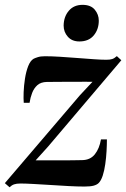

<svg xmlns="http://www.w3.org/2000/svg" viewBox="-37 -758 520 792"><path d="M344.5 -420.5Q332 -421 313 -420.8Q294 -420.5 271.8 -420.5Q249.5 -420.5 227.5 -420.5Q205.5 -420.5 187 -420.2Q168.5 -420 156.5 -420Q131.5 -419.5 117.2 -406.8Q103 -394 95.5 -374.5Q88 -355 85 -334H61Q59.5 -350.5 60.5 -377.5Q61.5 -404.5 66 -433.5Q70.5 -462.5 79.2 -485Q88 -507.5 101.5 -515.5Q107 -518.5 118.8 -522.2Q130.5 -526 148.5 -526Q176.5 -526 211.2 -523.8Q246 -521.5 281.5 -518.8Q317 -516 348.8 -513.8Q380.5 -511.5 401.5 -511.5Q417 -511.5 426 -514.5Q435 -517.5 445 -526.5L463.5 -509.5L161 -153L110 -96.5Q128.5 -96.5 154.2 -96.5Q180 -96.5 207.8 -96.5Q235.5 -96.5 260.2 -96.8Q285 -97 302 -97.5Q335.5 -98 354.2 -121.5Q373 -145 379.5 -183H404Q404 -161.5 402.5 -134.5Q401 -107.5 397.2 -81Q393.5 -54.5 386.8 -33.8Q380 -13 370 -3Q363 4 349.5 7.8Q336 11.5 311.5 11.5Q282.5 11.5 245.5 9.5Q208.5 7.5 170.5 5Q132.5 2.5 99.8 0.8Q67 -1 47 -1Q31 -1 21 2.5Q11 6 2.5 14.5L-17 -2.5L293 -365.5ZM290.5 -587Q260 -587 242.8 -606.5Q225.5 -626 225.5 -652.5Q226 -689 246.8 -713.5Q267.5 -738 303.5 -738Q337.5 -738 354 -718Q370.5 -698 370.5 -673Q370.5 -637 349.8 -612Q329 -587 290.5 -587Z"/></svg>

Font: Merriweather 120pt SemiBold
Style: Italic
Weight: 600
Italic angle: -7.8°
Version: Version 2.101